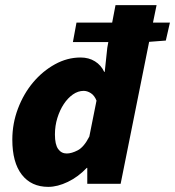

<svg xmlns="http://www.w3.org/2000/svg" viewBox="-20 -716 682 748"><path d="M168 12Q102 12 65 -35.5Q28 -83 28 -172Q28 -235 50 -293Q72 -351 109 -395Q146 -439 194 -465.5Q242 -492 294 -492Q326 -492 350 -477Q374 -462 386 -436H388L398 -530L402 -552H264L278 -628H417L430 -696H590L576 -628H642L626 -558L561 -553L450 0H320V-62H318Q285 -27 244.5 -7.5Q204 12 168 12ZM240 -118Q259 -118 283 -130.5Q307 -143 328 -184L356 -324Q348 -344 334 -353Q320 -362 306 -362Q284 -362 264 -348Q244 -334 228.5 -310.5Q213 -287 203.5 -256.5Q194 -226 194 -192Q194 -153 206.5 -135.5Q219 -118 240 -118Z"/></svg>

Font: mr_Source Sans Pro
Style: Italic
Weight: 900
Italic angle: -11°
Designer: Paul D. Hunt
Foundry: Adobe Systems Incorporated
Version: Version 1.076;July 10, 2024;FontCreator 11.5.0.2430 64-bit